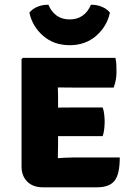

<svg xmlns="http://www.w3.org/2000/svg" viewBox="-20 -798 568 820"><path d="M491.5 -125.5Q491.5 -54 469.2 -26Q447 2 394 2H163.5Q121 2 96.5 -22.2Q72 -46.5 72 -87.5V-545.5L77.5 -551H473Q476.5 -534 477 -518.5Q477.5 -503 477.5 -489Q477.5 -475.5 474.8 -458.5Q472 -441.5 465.5 -424H290.5Q269.5 -424 227 -424.5Q227.5 -409 227.8 -398Q228 -387 228 -371.5V-338.5Q269.5 -339 290.5 -339H418.5Q423.5 -325.5 425.2 -308.2Q427 -291 427 -279Q427 -265 425.2 -247.8Q423.5 -230.5 418.5 -216.5H290.5Q281 -216.5 264 -216.5Q247 -216.5 228 -216.5V-184Q228 -165.5 227.5 -153.5Q227 -141.5 227 -123.5V-122.5Q244.5 -123.5 259.5 -124.5Q274.5 -125.5 296 -125.5ZM449.5 -744Q436.5 -684.5 390.5 -644.8Q344.5 -605 277.5 -605Q210.5 -605 164.5 -644.8Q118.5 -684.5 105.5 -744Q118.5 -760.5 141 -769.5Q163.5 -778.5 187 -777.5Q198.5 -748.5 221.5 -731.8Q244.5 -715 277.5 -715Q310.5 -715 333.5 -731.8Q356.5 -748.5 368 -777.5Q391.5 -778.5 414 -769.5Q436.5 -760.5 449.5 -744Z"/></svg>

Font: Signika SC
Style: Bold
Weight: 700
Designer: Anna Giedryś
Foundry: Anna Giedryś
Version: Version 2.000; ttfautohint (v1.8.3) -l 8 -r 50 -G 200 -x 9 -